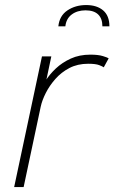

<svg xmlns="http://www.w3.org/2000/svg" viewBox="-20 -760 464 780"><path d="M37.5 0 150.5 -531H188.5L157 -381.5L141 -384.5Q148.5 -405 164.8 -431.2Q181 -457.5 206.8 -481.8Q232.5 -506 267.5 -522Q302.5 -538 347 -538Q379 -538 397.8 -532.2Q416.5 -526.5 421.5 -523L401.5 -486.5Q397 -490 382.8 -495.5Q368.5 -501 338 -501Q295.5 -501 262.2 -483.8Q229 -466.5 205 -439.2Q181 -412 166 -382.2Q151 -352.5 145.5 -327L76 0ZM217 -653Q221.5 -696 254 -717.8Q286.5 -739.5 330 -739.5Q373.5 -739.5 399 -717.8Q424.5 -696 424.5 -653H396Q396 -684.5 378.8 -701.2Q361.5 -718 327.5 -718Q294 -718 271.5 -701.2Q249 -684.5 245.5 -653Z"/></svg>

Font: Epilogue ExtraLight
Style: Italic
Weight: 250
Italic angle: -12°
Designer: Tyler Finck
Foundry: Etcetera Type Co
Version: Version 2.112